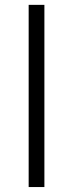

<svg xmlns="http://www.w3.org/2000/svg" viewBox="-20 -629 295 775"><path d="M95.7 126V-609.4H159.2V126Z"/></svg>

Font: Markazi Text SemiBold
Style: Regular
Weight: 600
Designer: Borna Izadpanah (Arabic designer), Fiona Ross (Arabic design director) and Florian Runge (Latin designer)
Foundry: Borna Izadpanah and Florian Runge
Version: Version 1.001; ttfautohint (v1.8.3)